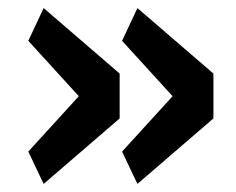

<svg xmlns="http://www.w3.org/2000/svg" viewBox="-20 -513 585 475"><path d="M175 -275 50 -412 88 -493 276 -331V-220L88 -58L50 -138ZM407 -275 282 -412 320 -493 508 -331V-220L320 -58L282 -138Z"/></svg>

Font: IBM Plex Sans Thai SemiBold
Style: Regular
Weight: 600
Designer: Mike Abbink, Paul van der Laan, Pieter van Rosmalen, Ben Mitchell, Mark Frömberg
Foundry: Bold Monday
Version: Version 1.1